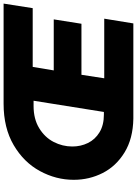

<svg xmlns="http://www.w3.org/2000/svg" viewBox="137 -918 780 1095"><g transform="rotate(-90 527.5 -370.0)"><path d="M1055 -740 1029 -574H694L674 -454H965L940 -296H649L629 -166H969L942 0H399Q285 -2 206.5 -50Q128 -98 89 -174.5Q50 -251 50 -340Q50 -441 100 -533Q150 -625 248 -682.5Q346 -740 484 -740ZM422 -168H437L501 -569H471Q397 -569 344.5 -537Q292 -505 266 -454.5Q240 -404 240 -348Q240 -300 260 -259Q280 -218 321 -193Q362 -168 422 -168Z"/></g></svg>

Font: Be Vietnam Black
Style: Italic
Weight: 900
Italic angle: -9°
Designer: Lam Bao; Tony Le; Vietanh Nguyen
Foundry: Yellow Type Foundry
Version: Version 5.000